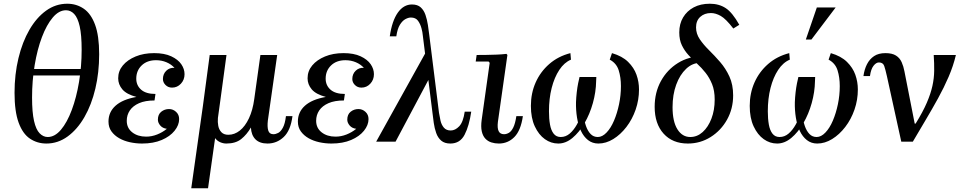

<svg xmlns="http://www.w3.org/2000/svg" viewBox="-20 -760 5159 1030"><path d="M229 10Q180 10 141 -16Q102 -42 80 -102Q58 -162 58 -262Q58 -361 79 -448Q100 -535 138 -600.5Q176 -666 227.5 -703Q279 -740 341 -740Q390 -740 429 -713.5Q468 -687 490 -627.5Q512 -568 512 -469Q512 -371 491.5 -284.5Q471 -198 433 -132Q395 -66 343 -28Q291 10 229 10ZM236 -25Q274 -25 307 -64Q340 -103 365 -170Q390 -237 404 -320.5Q418 -404 418 -493Q418 -573 407.5 -619Q397 -665 378 -685Q359 -705 334 -705Q296 -705 263 -666Q230 -627 205 -561Q180 -495 166 -411Q152 -327 152 -237Q152 -158 162.5 -111.5Q173 -65 192.5 -45Q212 -25 236 -25ZM114 -390H445L440 -355H109Z M854 -336Q854 -363 872 -380.5Q890 -398 916 -396Q899 -415 873 -426Q847 -437 817 -437Q769 -437 740 -409Q711 -381 711 -338Q711 -302 737 -279Q763 -256 814 -256L809 -221Q759 -221 726 -206.5Q693 -192 676.5 -167.5Q660 -143 660 -112Q660 -73 689.5 -50Q719 -27 764 -27Q794 -27 823 -38.5Q852 -50 875 -69Q852 -72 839.5 -87Q827 -102 827 -118Q827 -146 845 -160.5Q863 -175 887 -175Q908 -175 924.5 -160Q941 -145 941 -121Q941 -89 916.5 -58.5Q892 -28 847.5 -9Q803 10 742 10Q709 10 677 3Q645 -4 619.5 -18.5Q594 -33 578 -55Q562 -77 562 -108Q562 -159 600 -193Q638 -227 712 -240Q659 -254 636.5 -280.5Q614 -307 614 -340Q614 -379 639 -409Q664 -439 707.5 -457Q751 -475 807 -475Q862 -475 898.5 -458Q935 -441 952.5 -415.5Q970 -390 970 -362Q970 -332 950.5 -311Q931 -290 903 -290Q882 -290 868 -304Q854 -318 854 -336Z M1514 -137H1549Q1539 -60 1502 -25Q1465 10 1415 10Q1373 10 1350.5 -12.5Q1328 -35 1326 -76Q1304 -38 1274 -14Q1244 10 1194 10Q1178 10 1161.5 3Q1145 -4 1134 -19L1096 250H1006L1068 -188L1105 -465H1195L1162 -221L1149 -127Q1147 -105 1151 -84.5Q1155 -64 1168 -50.5Q1181 -37 1205 -37Q1238 -37 1266.5 -59.5Q1295 -82 1315.5 -125.5Q1336 -169 1344 -229L1377 -465H1467L1417 -114Q1413 -80 1419 -60Q1425 -40 1447 -40Q1459 -40 1472.5 -47Q1486 -54 1497.5 -75Q1509 -96 1514 -137Z M1870 -336Q1870 -363 1888 -380.5Q1906 -398 1932 -396Q1915 -415 1889 -426Q1863 -437 1833 -437Q1785 -437 1756 -409Q1727 -381 1727 -338Q1727 -302 1753 -279Q1779 -256 1830 -256L1825 -221Q1775 -221 1742 -206.5Q1709 -192 1692.5 -167.5Q1676 -143 1676 -112Q1676 -73 1705.5 -50Q1735 -27 1780 -27Q1810 -27 1839 -38.5Q1868 -50 1891 -69Q1868 -72 1855.5 -87Q1843 -102 1843 -118Q1843 -146 1861 -160.5Q1879 -175 1903 -175Q1924 -175 1940.5 -160Q1957 -145 1957 -121Q1957 -89 1932.5 -58.5Q1908 -28 1863.5 -9Q1819 10 1758 10Q1725 10 1693 3Q1661 -4 1635.5 -18.5Q1610 -33 1594 -55Q1578 -77 1578 -108Q1578 -159 1616 -193Q1654 -227 1728 -240Q1675 -254 1652.5 -280.5Q1630 -307 1630 -340Q1630 -379 1655 -409Q1680 -439 1723.5 -457Q1767 -475 1823 -475Q1878 -475 1914.5 -458Q1951 -441 1968.5 -415.5Q1986 -390 1986 -362Q1986 -332 1966.5 -311Q1947 -290 1919 -290Q1898 -290 1884 -304Q1870 -318 1870 -336Z M2473 -161H2508Q2497 -85 2472.5 -37.5Q2448 10 2396 10Q2365 10 2347 -5.5Q2329 -21 2320 -46.5Q2311 -72 2307 -100.5Q2303 -129 2300 -155L2248 -571Q2247 -586 2241 -608.5Q2235 -631 2222.5 -648.5Q2210 -666 2184 -666Q2171 -666 2155 -657.5Q2139 -649 2125.5 -627.5Q2112 -606 2106 -565H2071Q2083 -648 2114 -692Q2145 -736 2190 -736Q2220 -736 2237 -720.5Q2254 -705 2262.5 -680Q2271 -655 2275.5 -626Q2280 -597 2283 -571L2335 -155Q2338 -136 2343 -113.5Q2348 -91 2361 -75.5Q2374 -60 2398 -60Q2422 -60 2443.5 -82.5Q2465 -105 2473 -161ZM2269 -488 2295 -363 2102 0H1998Z M2750 -137H2785Q2774 -60 2739.5 -25Q2705 10 2656 10Q2635 10 2616 4Q2597 -2 2583.5 -16.5Q2570 -31 2564.5 -55.5Q2559 -80 2564 -117L2607 -423L2601 -430H2532L2537 -465Q2563 -465 2590.5 -465.5Q2618 -466 2645 -467Q2672 -468 2697 -471L2702 -465L2651 -106Q2647 -73 2655 -56.5Q2663 -40 2684 -40Q2697 -40 2710 -47.5Q2723 -55 2733.5 -76Q2744 -97 2750 -137Z M3134 -347 3115 -214Q3110 -178 3112 -144.5Q3114 -111 3123.5 -84Q3133 -57 3148.5 -41Q3164 -25 3187 -25Q3211 -25 3234 -49Q3257 -73 3274 -113Q3291 -153 3301 -201Q3311 -249 3311 -298Q3311 -345 3299 -383Q3287 -421 3251 -440L3263 -475Q3318 -459 3349.5 -428Q3381 -397 3394.5 -359Q3408 -321 3408 -280Q3408 -224 3390 -172Q3372 -120 3340.5 -79Q3309 -38 3270 -14Q3231 10 3190 10Q3158 10 3134.5 -8.5Q3111 -27 3096.5 -58Q3082 -89 3075.5 -129Q3069 -169 3070 -212Q3071 -238 3074 -264.5Q3077 -291 3081.5 -313.5Q3086 -336 3089 -347ZM3179 -347Q3179 -342 3178.5 -335.5Q3178 -329 3178 -324Q3177 -266 3160.5 -207Q3144 -148 3115.5 -99Q3087 -50 3051 -20Q3015 10 2975 10Q2936 10 2903 -13.5Q2870 -37 2849 -82Q2828 -127 2828 -192Q2828 -260 2853.5 -317.5Q2879 -375 2926.5 -416.5Q2974 -458 3040 -475L3043 -440Q3007 -425 2980.5 -385Q2954 -345 2939.5 -288Q2925 -231 2925 -163Q2925 -123 2930.5 -92Q2936 -61 2950 -43Q2964 -25 2988 -25Q3015 -25 3036.5 -43.5Q3058 -62 3074.5 -91.5Q3091 -121 3101 -153.5Q3111 -186 3115 -214L3134 -347Z M3714 -613Q3714 -579 3734 -549.5Q3754 -520 3783.5 -491Q3813 -462 3843 -427.5Q3873 -393 3893 -349.5Q3913 -306 3913 -248Q3913 -177 3880.5 -118.5Q3848 -60 3792.5 -25Q3737 10 3670 10Q3588 10 3540 -43Q3492 -96 3492 -187Q3492 -264 3525.5 -325Q3559 -386 3617 -422Q3675 -458 3748 -458L3738 -423Q3695 -423 3661 -391Q3627 -359 3607.5 -305.5Q3588 -252 3588 -185Q3588 -108 3614 -66.5Q3640 -25 3683 -25Q3720 -25 3749.5 -51.5Q3779 -78 3796.5 -123.5Q3814 -169 3814 -226Q3814 -274 3800 -308.5Q3786 -343 3765 -369.5Q3744 -396 3719.5 -418.5Q3695 -441 3673.5 -464.5Q3652 -488 3638 -517Q3624 -546 3624 -586Q3624 -632 3644.5 -666.5Q3665 -701 3701.5 -720.5Q3738 -740 3788 -740Q3837 -740 3873 -716.5Q3909 -693 3946 -627L3914 -607Q3874 -659 3846.5 -674.5Q3819 -690 3794 -690Q3759 -690 3736.5 -669.5Q3714 -649 3714 -613Z M4308 -347 4289 -214Q4284 -178 4286 -144.5Q4288 -111 4297.5 -84Q4307 -57 4322.5 -41Q4338 -25 4361 -25Q4385 -25 4408 -49Q4431 -73 4448 -113Q4465 -153 4475 -201Q4485 -249 4485 -298Q4485 -345 4473 -383Q4461 -421 4425 -440L4437 -475Q4492 -459 4523.5 -428Q4555 -397 4568.5 -359Q4582 -321 4582 -280Q4582 -224 4564 -172Q4546 -120 4514.5 -79Q4483 -38 4444 -14Q4405 10 4364 10Q4332 10 4308.5 -8.5Q4285 -27 4270.5 -58Q4256 -89 4249.5 -129Q4243 -169 4244 -212Q4245 -238 4248 -264.5Q4251 -291 4255.5 -313.5Q4260 -336 4263 -347ZM4353 -347Q4353 -342 4352.5 -335.5Q4352 -329 4352 -324Q4351 -266 4334.5 -207Q4318 -148 4289.5 -99Q4261 -50 4225 -20Q4189 10 4149 10Q4110 10 4077 -13.5Q4044 -37 4023 -82Q4002 -127 4002 -192Q4002 -260 4027.5 -317.5Q4053 -375 4100.5 -416.5Q4148 -458 4214 -475L4217 -440Q4181 -425 4154.5 -385Q4128 -345 4113.5 -288Q4099 -231 4099 -163Q4099 -123 4104.5 -92Q4110 -61 4124 -43Q4138 -25 4162 -25Q4189 -25 4210.5 -43.5Q4232 -62 4248.5 -91.5Q4265 -121 4275 -153.5Q4285 -186 4289 -214L4308 -347ZM4463 -720 4333 -548H4303L4362 -720Z M5108 -465Q5094 -406 5069 -348Q5044 -290 5012 -232Q4980 -174 4945.5 -116Q4911 -58 4877 0H4815L4887 -97H4892Q4931 -160 4952 -209Q4973 -258 4982 -299Q4991 -340 4991.5 -380Q4992 -420 4989 -465ZM4730 -475Q4766 -475 4786.5 -462Q4807 -449 4817 -426.5Q4827 -404 4832 -377L4887 -97L4815 0L4738 -351Q4730 -387 4723.5 -406Q4717 -425 4695 -425Q4680 -425 4666 -407Q4652 -389 4647 -352H4612Q4617 -388 4631 -415.5Q4645 -443 4669 -459Q4693 -475 4730 -475Z"/></svg>

Font: Brygada 1918 Medium
Style: Italic
Weight: 500
Italic angle: -8°
Designer: Mateusz Machalski | Borys Kosmynka | Przemek Hoffer
Foundry: NIEPODLEGLA 2018
Version: Version 3.006